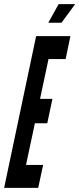

<svg xmlns="http://www.w3.org/2000/svg" viewBox="-52 -910 384 930"><path d="M232 -890 182 -800H246L312 -890ZM-32 0H133L157 -111H74L117 -313H177L202 -431H142L183 -624H266L289 -735H123Z"/></svg>

Font: League Gothic Condensed Italic
Style: Regular
Weight: 400
Width: 3
Designer: Tyler Finck
Foundry: The League of Moveable Type
Version: Version 1.001;PS 001.001;hotconv 1.0.56;makeotf.lib2.0.21325